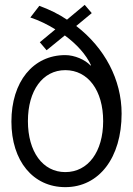

<svg xmlns="http://www.w3.org/2000/svg" viewBox="-20 -759 548 791"><path d="M249 12C388 12 481 -109 481 -291C481 -431 411 -562 294 -652L358 -705L329 -739L256 -678C222 -701 183 -720 142 -735L105 -687C141 -675 176 -658 208 -638L144 -585L172 -552L247 -613C296 -577 335 -534 355 -490L353 -489C331 -513 287 -532 249 -532C116 -532 27 -422 27 -258C27 -96 116 12 249 12ZM95 -260C95 -386 156 -470 249 -470C343 -470 405 -386 405 -260C405 -134 343 -50 249 -50C156 -50 95 -134 95 -260Z"/></svg>

Font: Non Bureau Light
Style: Regular
Weight: 300
Designer: Jona Saucedo
Foundry: Non Foundry
Version: Version 1.000;FEAKit 1.0